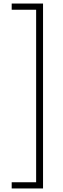

<svg xmlns="http://www.w3.org/2000/svg" viewBox="-20 -886 355 1084"><path d="M46 178V143H184V-831H46V-866H223V178Z"/></svg>

Font: Noto Sans Malayalam UI ExtraLight
Style: Regular
Weight: 200
Designer: Jelle Bosma - Monotype Design Team
Foundry: Monotype Imaging Inc.
Version: Version 2.104; ttfautohint (v1.8.4.7-5d5b)